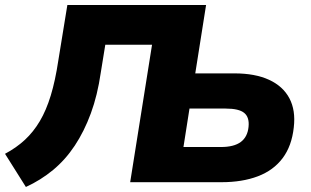

<svg xmlns="http://www.w3.org/2000/svg" viewBox="-26 -725 1236 764"><path d="M77 19 -6 -113Q39 -137 73 -168.5Q107 -200 132.5 -243Q158 -286 176 -345Q194 -404 206 -484L242 -705H794L751 -433H907Q989 -433 1044.5 -407.5Q1100 -382 1125.5 -334Q1151 -286 1143 -218Q1135 -144 1098.5 -95.5Q1062 -47 1000 -23.5Q938 0 855 0H492L579 -547H393L375 -436Q362 -346 335.5 -274Q309 -202 271.5 -145.5Q234 -89 185 -48.5Q136 -8 77 19ZM704 -140H853Q905 -140 932 -160Q959 -180 963 -220Q967 -258 946 -275.5Q925 -293 872 -293H728Z"/></svg>

Font: Nunito Sans 8pt Black
Style: Italic
Weight: 900
Italic angle: -9°
Version: Version 3.101;gftools[0.9.27]